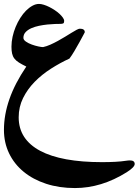

<svg xmlns="http://www.w3.org/2000/svg" viewBox="-20 -475 703 973"><path d="M0 183.1Q0 106.9 27.6 27.6Q55.2 -51.8 113.3 -137.7Q90.3 -148.9 75.7 -158.2Q61 -167.5 52.7 -178.5Q44.4 -189.5 41.3 -203.6Q38.1 -217.8 38.1 -238.3Q38.1 -263.2 43.7 -288.8Q49.3 -314.5 59.3 -338.6Q69.3 -362.8 82.8 -384Q96.2 -405.3 111.8 -420.9Q127.4 -436.5 144.3 -445.8Q161.1 -455.1 177.7 -455.1Q188.5 -455.1 201.9 -450.9Q215.3 -446.8 229.5 -439.7Q243.7 -432.6 257.3 -423.6Q271 -414.6 281.5 -404.8Q292 -395 298.6 -385.7Q305.2 -376.5 305.2 -368.7Q305.2 -358.9 300.3 -356.4Q295.4 -354 287.1 -354Q276.9 -354 259 -353.5Q241.2 -353 220.2 -350.8Q199.2 -348.6 177.7 -344.2Q156.2 -339.8 138.7 -332Q121.1 -324.2 109.9 -312.3Q98.6 -300.3 98.6 -283.2Q98.6 -272.9 111.3 -264.2Q124 -255.4 140.9 -249.3Q157.7 -243.2 174.1 -239.7Q190.4 -236.3 198.2 -236.3Q216.3 -240.2 235.4 -248.8Q254.4 -257.3 273.2 -267.6Q292 -277.8 309.8 -288.8Q327.6 -299.8 342.3 -308.8Q356.9 -317.9 367.9 -323.7Q378.9 -329.6 384.8 -329.6Q409.7 -329.6 409.7 -311.5Q409.7 -311.5 401.9 -296.6Q394 -281.7 382.3 -260.5Q370.6 -239.3 357.2 -216.6Q343.8 -193.8 332 -178.2Q284.2 -156.2 238 -126.7Q191.9 -97.2 155.5 -60.1Q119.1 -22.9 96.9 22Q74.7 66.9 74.7 119.6Q74.7 175.8 102.3 218.3Q129.9 260.7 183.6 289.3Q237.3 317.9 315.9 332.3Q394.5 346.7 496.6 346.7Q534.7 346.7 564.9 345Q595.2 343.3 617.7 339.8Q623.5 338.9 628.9 338.4Q634.3 337.9 638.2 337.9Q662.6 337.9 662.6 356Q662.6 372.1 622.1 397.9Q494.1 478 359.9 478Q279.8 478 213.6 456.3Q147.5 434.6 99.9 395.5Q52.2 356.4 26.1 302.2Q0 248 0 183.1Z"/></svg>

Font: XB Niloofar
Style: Bold
Weight: 700
Designer: Behnam
Foundry: Irmug
Version: Version 7.201 2008